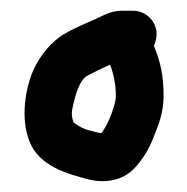

<svg xmlns="http://www.w3.org/2000/svg" viewBox="-20 -705 349 358"><path d="M185.1 -584.5C191.4 -569 196 -549.1 196 -526C196 -521.9 195.5 -518.3 194.7 -515.1C189.4 -493.6 179.9 -470.5 169 -456.8C162.9 -457.3 156.8 -459.5 144.6 -462.4C135.8 -464.7 129 -468.4 117.5 -476.3C116 -478.5 112.6 -490.7 114.5 -500.1C121.1 -533.1 129.5 -557.3 144.2 -564.6C156.5 -570.8 169.5 -577.5 185.1 -584.5ZM228 -685H207C195.1 -685 183.5 -681.7 172.8 -676.4C151.8 -665.9 127.9 -657.6 102.2 -643C75.8 -628.5 54.5 -600.7 43.3 -576.5C27.7 -542.8 17.6 -486.4 34.7 -442C53.2 -393.7 108.3 -380.5 143.4 -370.9C171.9 -363.1 206.3 -366.9 228.7 -389.3C244.6 -405.3 257.9 -426.7 266.4 -449.2C273.4 -467.8 285 -491.5 285 -526C285 -563.8 279.6 -588.8 266.9 -619.6C269.5 -624.8 272 -633.9 272 -641C272 -665.3 252.3 -685 228 -685Z"/></svg>

Font: Just Breathe
Style: Bd
Weight: 400
Foundry: Cannot Into Space Fonts
Version: Version 0.72